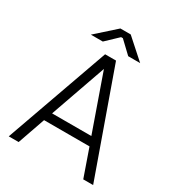

<svg xmlns="http://www.w3.org/2000/svg" viewBox="-204 -1002 1037 1127"><g transform="rotate(30 314.0 -438.0)"><path d="M28 0H95L160 -186H468L533 0H600L351 -700H277ZM147 -758H228L308 -834H320L400 -758H481L349 -876H279ZM181 -244 314 -622 447 -244Z"/></g></svg>

Font: Meta Space Light
Style: Regular
Weight: 300
Designer: Meta Pool / Florian Karsten
Foundry: Meta Pool / Florian Karsten
Version: Version 2.000;Glyphs 3.1.1 (3137)